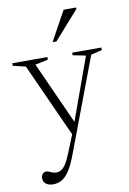

<svg xmlns="http://www.w3.org/2000/svg" viewBox="-101 -737 711 1059"><g transform="rotate(-10 255.0 -208.0)"><path d="M290.5 -43 262 13 73 -404.5 2.5 -421V-435.5H199V-421L127 -405.5ZM109 261.5Q84.5 261.5 69.2 249.8Q54 238 54 218Q54 208 58 200.5Q62 193 68.5 189Q75 185 82.5 185Q90.5 185 98.5 188.8Q106.5 192.5 116 196.2Q125.5 200 137 200Q151.5 200 164 193.2Q176.5 186.5 189.5 167.5Q202.5 148.5 217.5 112L267 -10.5L279 -44L410 -406.5L338 -421V-435.5H501V-421L439.5 -406.5L241.5 119.5Q221 173.5 201.2 204.2Q181.5 235 159 248.2Q136.5 261.5 109 261.5ZM241.5 -511.5 332.5 -677H403V-669.5L263 -511.5Z"/></g></svg>

Font: Newsreader 24pt Light
Style: Regular
Weight: 300
Designer: Hugues Gentile
Foundry: Production Type
Version: Version 1.003